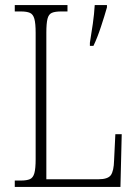

<svg xmlns="http://www.w3.org/2000/svg" viewBox="-20 -734 538 754"><path d="M38 0V-25H62Q85 -25 97.5 -30.5Q110 -36 115 -54Q120 -72 120 -109V-605Q120 -642 115 -660Q110 -678 97.5 -683.5Q85 -689 62 -689H38V-714H245V-689H220Q196 -689 183.5 -683.5Q171 -678 166.5 -660Q162 -642 162 -606V-30H366Q404 -30 415.5 -46.5Q427 -63 428 -104L433 -207H458L453 0ZM333 -566Q339 -602 344.5 -640.5Q350 -679 352 -714H400V-705Q391 -673 376.5 -629Q362 -585 347 -554H333Z"/></svg>

Font: Noto Serif Tamil Condensed ExtraLight
Style: Regular
Weight: 200
Width: 3
Designer: Indian Type Foundry, Tom Grace, and the Monotype Design Team
Foundry: Monotype Imaging Inc.
Version: Version 2.004; ttfautohint (v1.8.4.7-5d5b)